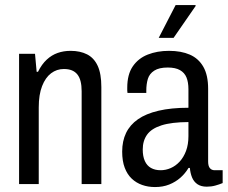

<svg xmlns="http://www.w3.org/2000/svg" viewBox="-20 -744 923 776"><path d="M57.1 0V-526.5H121.5L128.1 -453.9H133.6Q148.9 -484.6 168.9 -503Q188.8 -521.5 213 -530Q237.2 -538.5 265.3 -538.5Q304 -538.5 332.1 -524.2Q360.1 -509.8 374.8 -478Q389.6 -446.1 389.6 -392.1V0H310V-375.2Q310 -397.9 305.8 -414.9Q301.6 -432 292.7 -443.1Q283.8 -454.2 270.5 -459.6Q257.2 -465.1 237.9 -465.1Q209.3 -465.1 186.4 -447.8Q163.5 -430.5 150.1 -396Q136.6 -361.5 136.6 -309.8V0Z M606.4 12Q578.5 12 554.5 3.5Q530.5 -4.9 512.5 -21.9Q494.4 -38.9 484.1 -66Q473.8 -93 473.8 -131.2Q473.8 -173.8 489.5 -206.6Q505.3 -239.4 537.5 -261.9Q569.7 -284.5 620.8 -296.5Q671.9 -308.5 741.6 -308.5V-382.8Q741.6 -411.8 733.7 -431Q725.8 -450.2 707.4 -460.6Q689.1 -471.1 657.7 -471.1Q622.8 -471.1 603.4 -458.5Q584 -446 577.6 -425.2Q571.3 -404.4 571.3 -377.9V-368.4H495.3Q494.3 -373.4 494.3 -378.1Q494.3 -382.8 494.3 -389.3Q494.3 -443.1 516.6 -475.7Q538.9 -508.3 577.1 -523.4Q615.2 -538.5 663.1 -538.5Q712 -538.5 747.2 -523.2Q782.5 -507.8 801.8 -474.1Q821.2 -440.4 821.2 -384.9V-90.9Q821.2 -73 828.2 -64.5Q835.3 -56 847.4 -56H879.9V-4.1Q866.4 1.5 850.2 6Q834 10.5 815.6 10.5Q792.6 10.5 777.8 0.4Q763.1 -9.8 756.1 -27.1Q749.1 -44.5 747.4 -65.4H742Q728.5 -42.7 708.9 -25.5Q689.3 -8.4 663.9 1.8Q638.5 12 606.4 12ZM629.2 -56Q650.1 -56 670 -64.7Q689.9 -73.4 706 -90.7Q722.1 -108.1 731.9 -134Q741.6 -159.9 741.6 -193.9V-250.7Q673 -250.3 632.7 -237.4Q592.4 -224.6 574.6 -199.9Q556.9 -175.2 556.9 -139.7Q556.9 -111.8 565.5 -93Q574 -74.3 590.2 -65.2Q606.5 -56 629.2 -56ZM621.5 -591 689.8 -723.5H770.5V-719.5L681.6 -591Z"/></svg>

Font: Archivo SemiBold Condensed
Style: Regular
Weight: 600
Width: 3
Version: Version 2.001